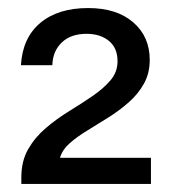

<svg xmlns="http://www.w3.org/2000/svg" viewBox="-20 -793 431 477"><path d="M33 -336V-352Q33 -393 50 -422.5Q67 -452 94 -475Q121 -498 152 -517Q183 -536 210 -554.5Q237 -573 254.5 -593.5Q272 -614 272 -641Q272 -674 250.5 -691.5Q229 -709 195 -709Q156 -709 133.5 -687.5Q111 -666 110 -631H32Q36 -699 80 -736Q124 -773 199 -773Q270 -773 311 -737.5Q352 -702 352 -644Q352 -611 337.5 -585Q323 -559 299.5 -538.5Q276 -518 249 -501Q222 -484 196.5 -468.5Q171 -453 153 -437Q135 -421 129 -401H355V-336Z"/></svg>

Font: Mona Sans SemiExpanded Medium
Style: Regular
Weight: 500
Width: 6
Designer: Deni Anggara
Foundry: GitHub
Version: Version 2.000